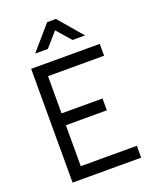

<svg xmlns="http://www.w3.org/2000/svg" viewBox="-166 -1016 896 1110"><g transform="rotate(-20 281.5 -461.0)"><path d="M263 -922H317L443 -775H366L290 -862L214 -775H136ZM84 -700H161V0H84ZM104 -398H413V-325H104ZM104 -700H506V-627H104ZM104 -73H506V0H104Z"/></g></svg>

Font: Haskoy
Style: Regular
Weight: 400
Designer: Ertekin Erdin
Foundry: Ertekin Erdin
Version: Version 1.500